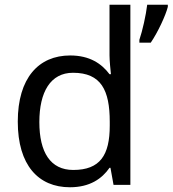

<svg xmlns="http://www.w3.org/2000/svg" viewBox="-20 -780 728 810"><path d="M275 10C359 10 410 -26 442 -72H446L459 0H530V-760H442V-546C442 -526 446 -484 448 -467H442C409 -511 359 -546 276 -546C143 -546 55 -451 55 -267C55 -83 142 10 275 10ZM688 -751V-760H601C596 -717 581 -650 568 -612V-600H616C646 -644 679 -715 688 -751ZM289 -63C193 -63 146 -137 146 -265C146 -392 193 -473 288 -473C407 -473 443 -399 443 -266V-250C443 -125 402 -63 289 -63Z"/></svg>

Font: Noto Sans Arabic
Style: Regular
Weight: 400
Designer: Monotype Design Team, Nadine Chahine, Nizar Qandah and Khaled Hosny
Foundry: Monotype Imaging Inc.
Version: Version 2.012